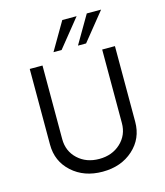

<svg xmlns="http://www.w3.org/2000/svg" viewBox="-118 -882 843 980"><g transform="rotate(-15 303.5 -392.5)"><path d="M217.8 -646.5 303.7 -793.5H379.4L260.7 -646.5ZM347.2 -646.5 433.1 -793.5H508.8L390.1 -646.5ZM303.2 7.8Q205.6 7.8 142.1 -49.6Q78.6 -106.9 78.6 -195.3V-595.2H146V-206.5Q146 -142.6 190.4 -101.1Q234.9 -59.6 303.2 -59.6Q371.6 -59.6 416.5 -101.3Q461.4 -143.1 461.4 -206.5V-595.2H528.8V-195.3Q528.8 -106.9 465.1 -49.6Q401.4 7.8 303.2 7.8Z"/></g></svg>

Font: Now
Style: Regular
Weight: 400
Designer: Alfredo Marco Pradil
Foundry: Alfredo Marco Pradil
Version: Version 1.200;hotconv 1.0.109;makeotfexe 2.5.65596